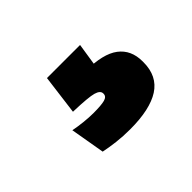

<svg xmlns="http://www.w3.org/2000/svg" viewBox="-58 -130 441 441"><g transform="rotate(-45 163.0 91.0)"><path d="M220 -18.5 206.5 68.5 140 34.5Q152 33.5 163.5 33.2Q175 33 186.5 33Q243 33 269 52.8Q295 72.5 295 109.5V112.5Q295 157.5 262 178.8Q229 200 164.5 200Q141.5 200 120.8 197.5Q100 195 83.5 191.5L69 107.5Q84 110.5 100.5 112.2Q117 114 131.5 114Q156.5 114 167.8 111Q179 108 179 99V98Q179 88.5 164 84.2Q149 80 102 78.5Q101.5 78.5 101 78.5Q100.5 78.5 100 78.5L112.5 -18.5Z"/></g></svg>

Font: Anek Telugu ExtraBold
Style: Regular
Weight: 800
Designer: Omkar Bhoir (Telugu), Yesha Goshar (Latin)
Foundry: Ek Type
Version: Version 1.003